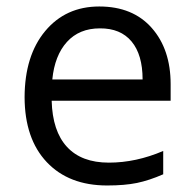

<svg xmlns="http://www.w3.org/2000/svg" viewBox="-20 -565 601 595"><path d="M289.6 -477.1Q225.6 -477.1 187.5 -435.1Q149.4 -393.1 142.1 -318.8H421.9Q421.9 -395.5 387.7 -436.5Q353.5 -477.5 289.6 -477.1ZM312 9.8Q193.4 9.8 125 -62.5Q56.6 -134.8 56.2 -263.7Q56.6 -392.6 120.1 -468.8Q183.6 -544.9 287.6 -544.9Q391.6 -544.9 450.2 -478.5Q508.8 -412.1 508.8 -304.2V-252.9H140.1Q142.6 -158.7 187.5 -109.9Q232.4 -61 317.4 -61Q401.4 -61 485.8 -97.2V-24.9Q442.4 -5.9 404.3 2Q366.2 9.8 312 9.8Z"/></svg>

Font: OpenSans-Regular
Style: Regular
Weight: 400
Foundry: Ascender Corporation
Version: Version 1.10